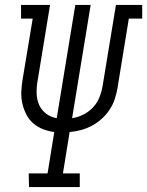

<svg xmlns="http://www.w3.org/2000/svg" viewBox="-20 -755 594 775"><path d="M97 0 96 -55H172L199 -222Q176 -225 154 -233.5Q132 -242 114.5 -257Q97 -272 86.5 -292.5Q76 -313 70.5 -336Q65 -359 66 -383.5Q67 -408 71 -433L112 -680H65V-735H182L131 -424Q127 -400 128 -375.5Q129 -351 138.5 -330.5Q148 -310 166.5 -296Q185 -282 209 -278L284 -735H346L271 -278Q293 -281 315.5 -292Q338 -303 355 -321Q372 -339 381 -361.5Q390 -384 394 -407L448 -735H554V-680H500L454 -398Q450 -375 442.5 -353Q435 -331 421.5 -311Q408 -291 389.5 -274.5Q371 -258 350 -247Q329 -236 306.5 -230Q284 -224 261 -222L234 -55H302V0Z"/></svg>

Font: Iosevka Curly Slab Light
Style: Italic
Weight: 300
Italic angle: -9°
Monospace: yes
Designer: Belleve Invis
Foundry: Belleve Invis
Version: Version 22.1.2; ttfautohint (v1.8.4)